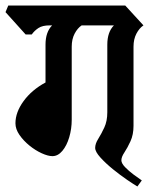

<svg xmlns="http://www.w3.org/2000/svg" viewBox="-43 -659 568 696"><path d="M346 -497Q346 -543 370 -567H253Q238 -557 227.5 -537Q217 -517 217 -490V-225Q217 -192 208 -161.5Q199 -131 183 -112Q167 -93 147 -93Q131 -93 108 -103.5Q85 -114 63.5 -131.5Q42 -149 27.5 -170Q13 -191 13 -212Q13 -252 42.5 -292.5Q72 -333 122 -360V-497Q122 -543 146 -567H137Q111 -567 96.5 -557.5Q82 -548 72 -534H50L-23 -615L-13 -639H411L477 -567Q462 -557 451.5 -537Q441 -517 441 -490V-203Q441 -171 430 -147Q419 -123 408 -106.5Q397 -90 397 -78Q397 -67 410.5 -53Q424 -39 441.5 -26Q459 -13 471 -5L455 17Q443 10 418 -7Q393 -24 366.5 -45.5Q340 -67 321 -88Q302 -109 302 -123Q302 -138 313 -155.5Q324 -173 335 -196.5Q346 -220 346 -252Z"/></svg>

Font: Jaini
Style: Regular
Weight: 400
Designer: Maithili Shingre, Girish Dalvi (Devanagari), Taresh Vohra (Latin)
Foundry: Ek Type
Version: Version 2.000; ttfautohint (v1.8.4.7-5d5b)